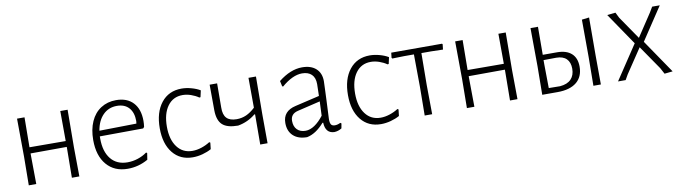

<svg xmlns="http://www.w3.org/2000/svg" viewBox="-30 -873 4568 1290"><g transform="rotate(-10 2254.5 -228.0)"><path d="M385 0 387 -195V-210L140 -209V-198L142 0H91L93 -195L91 -455H142L140 -251L387 -250L386 -455H436L434 -198L436 0Z M925 -293Q925 -273 922 -252L914 -243L618 -241V-226Q618 -137 658.5 -87Q699 -37 772 -37Q808 -37 843 -48.5Q878 -60 905 -80L912 -76L905 -31Q840 6 766 6Q675 6 622.5 -55.5Q570 -117 570 -224Q570 -296 594 -350Q618 -404 663 -433Q708 -462 767 -462Q842 -462 883.5 -417.5Q925 -373 925 -293ZM766 -423Q709 -423 671 -384.5Q633 -346 622 -279L875 -283L877 -300Q877 -358 848 -390.5Q819 -423 766 -423Z M1340 -428 1330 -383 1322 -382Q1299 -398 1270 -408Q1241 -418 1213 -418Q1148 -418 1110.5 -366.5Q1073 -315 1073 -226Q1073 -139 1111 -88Q1149 -37 1215 -37Q1245 -37 1277 -47.5Q1309 -58 1335 -75L1342 -71L1337 -27Q1310 -12 1276.5 -3Q1243 6 1210 6Q1124 6 1074 -56Q1024 -118 1024 -224Q1024 -333 1075 -397.5Q1126 -462 1214 -462Q1246 -462 1280.5 -452.5Q1315 -443 1340 -428Z M1670 0 1671 -195V-206H1666Q1614 -163 1546 -151Q1472 -151 1439.5 -181Q1407 -211 1406 -279L1405 -455H1456L1455 -290Q1454 -241 1476 -218Q1498 -195 1544 -195Q1579 -195 1609.5 -208.5Q1640 -222 1671 -251L1670 -455H1721L1719 -198L1720 0Z M2165 -345Q2165 -324 2163 -289.5Q2161 -255 2160 -216Q2154 -102 2154 -87Q2154 -61 2161.5 -50.5Q2169 -40 2187 -40Q2205 -40 2225 -50L2232 -45L2226 -12Q2202 3 2175 4Q2115 2 2112 -71H2107Q2050 -6 1989 6Q1929 6 1895 -25.5Q1861 -57 1861 -113Q1861 -194 1949 -214L2115 -253L2117 -334Q2117 -377 2094 -399.5Q2071 -422 2029 -422Q1965 -422 1889 -357L1883 -360L1875 -397Q1957 -462 2036 -462Q2097 -462 2131 -431Q2165 -400 2165 -345ZM1908 -119Q1908 -81 1929 -59.5Q1950 -38 1987 -38Q2017 -38 2048.5 -59Q2080 -80 2110 -119L2114 -216L1959 -179Q1908 -167 1908 -119Z M2624 -428 2614 -383 2606 -382Q2583 -398 2554 -408Q2525 -418 2497 -418Q2432 -418 2394.5 -366.5Q2357 -315 2357 -226Q2357 -139 2395 -88Q2433 -37 2499 -37Q2529 -37 2561 -47.5Q2593 -58 2619 -75L2626 -71L2621 -27Q2594 -12 2560.5 -3Q2527 6 2494 6Q2408 6 2358 -56Q2308 -118 2308 -224Q2308 -333 2359 -397.5Q2410 -462 2498 -462Q2530 -462 2564.5 -452.5Q2599 -443 2624 -428Z M2910 -417H2843L2841 -198L2843 0H2792L2794 -195L2792 -417H2726L2644 -415L2640 -421L2644 -455H2990L2994 -451L2990 -415Z M3374 0 3376 -195V-210L3129 -209V-198L3131 0H3080L3082 -195L3080 -455H3131L3129 -251L3376 -250L3375 -455H3425L3423 -198L3425 0Z M3943 0 3945 -195 3944 -451 3994 -457 3993 -198 3994 0ZM3874 -143Q3874 -74 3828.5 -37Q3783 0 3699 0H3594L3596 -195L3594 -455H3645L3644 -264H3741Q3805 -264 3839.5 -233Q3874 -202 3874 -143ZM3823 -138Q3823 -182 3799 -205.5Q3775 -229 3729 -229L3643 -228V-198L3645 -37L3722 -36Q3772 -40 3797.5 -66.5Q3823 -93 3823 -138Z M4402 -418 4424 -455H4476L4328 -232L4484 -3L4428 3L4406 -38L4294 -201L4183 -35L4163 0H4111L4266 -233L4117 -452L4174 -458L4193 -420L4300 -264Z"/></g></svg>

Font: t
Style: Regular
Weight: 300
Designer: Juan Pablo del Peral
Foundry: Huerta Tipografica
Version: Version 2.004; ttfautohint (v1.8.1)